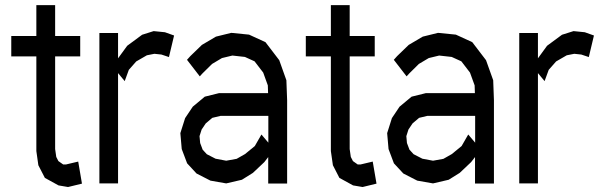

<svg xmlns="http://www.w3.org/2000/svg" viewBox="-20 -734 2335 748"><path d="M284.7 -104.5 299.3 -18.6 245.1 -5.4 208 -11.7 154.8 -41 129.4 -90.3 121.6 -145.5V-514.2H23.9V-593.8H121.6V-713.9H194.8V-593.8H292.5V-514.2H194.8V-153.3L199.2 -122.6L207.5 -106.4L226.1 -93.3H237.3Z M622.6 -608.4 658.2 -595.7 638.2 -511.7 608.9 -521.5 581.5 -524.4 552.2 -518.6 510.7 -494.6 481.9 -461.9 465.8 -418 439.9 -449.2V-19.5H367.2V-605.5H439.9V-506.8L475.6 -555.7L533.7 -598.6L578.6 -612.8Z M1095.7 -421.4 1098.6 -343.8V-19H1024.9V-122.1L1009.8 -102.5L965.3 -60.5L922.4 -33.7L861.3 -19.5L799.8 -30.3L745.6 -58.1L709 -97.7L688 -153.3L682.6 -215.3L701.2 -273.9L731 -318.4L777.8 -357.4L833 -371.1H1024.4L1023.4 -401.4L1005.4 -451.2L971.7 -495.1L934.1 -512.2L885.3 -517.6L844.7 -507.8L806.2 -484.9L769 -448.2L758.3 -436.5L708.5 -501L721.7 -515.6L766.6 -559.1L821.3 -591.3L880.9 -606L950.2 -599.1L1014.2 -569.8L1067.9 -499.5ZM998.5 -210 1025.4 -178.2V-282.7H839.8L807.1 -274.9L781.7 -253.4L765.6 -229.5L757.3 -203.6L759.8 -176.8L769.5 -150.9L785.6 -133.3L819.8 -115.7L861.3 -107.9L901.9 -115.2L934.6 -133.8L972.7 -165Z M1432.1 -104.5 1446.8 -18.6 1392.6 -5.4 1355.5 -11.7 1302.2 -41 1276.9 -90.3 1269 -145.5V-514.2H1171.4V-593.8H1269V-713.9H1342.3V-593.8H1439.9V-514.2H1342.3V-153.3L1346.7 -122.6L1355 -106.4L1373.5 -93.3H1384.8Z M1901.4 -421.4 1904.3 -343.8V-19H1830.6V-122.1L1815.4 -102.5L1771 -60.5L1728 -33.7L1667 -19.5L1605.5 -30.3L1551.3 -58.1L1514.6 -97.7L1493.7 -153.3L1488.3 -215.3L1506.8 -273.9L1536.6 -318.4L1583.5 -357.4L1638.7 -371.1H1830.1L1829.1 -401.4L1811 -451.2L1777.3 -495.1L1739.7 -512.2L1690.9 -517.6L1650.4 -507.8L1611.8 -484.9L1574.7 -448.2L1564 -436.5L1514.2 -501L1527.3 -515.6L1572.3 -559.1L1627 -591.3L1686.5 -606L1755.9 -599.1L1819.8 -569.8L1873.5 -499.5ZM1804.2 -210 1831.1 -178.2V-282.7H1645.5L1612.8 -274.9L1587.4 -253.4L1571.3 -229.5L1563 -203.6L1565.4 -176.8L1575.2 -150.9L1591.3 -133.3L1625.5 -115.7L1667 -107.9L1707.5 -115.2L1740.2 -133.8L1778.3 -165Z M2258.3 -608.4 2293.9 -595.7 2273.9 -511.7 2244.6 -521.5 2217.3 -524.4 2188 -518.6 2146.5 -494.6 2117.7 -461.9 2101.6 -418 2075.7 -449.2V-19.5H2002.9V-605.5H2075.7V-506.8L2111.3 -555.7L2169.4 -598.6L2214.4 -612.8Z"/></svg>

Font: Gap Sans
Style: Regular
Weight: 400
Designer: Alexandre Liziard and Étienne Ozeray
Foundry: Interstices.io
Version: Version 1.6.1 - December 3. 2014